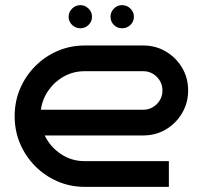

<svg xmlns="http://www.w3.org/2000/svg" viewBox="-20 -727 778 747"><path d="M712 -375Q712 -327 688.5 -287Q665 -247 625.5 -223.5Q586 -200 537 -200H154Q175 -156 216.5 -128Q258 -100 310 -100H637V0H310Q253 0 203.5 -21.5Q154 -43 116.5 -81Q79 -119 58 -168.5Q37 -218 37 -275Q37 -332 58 -381.5Q79 -431 116.5 -469Q154 -507 203.5 -528.5Q253 -550 310 -550H537Q586 -550 625.5 -526.5Q665 -503 688.5 -463.5Q712 -424 712 -375ZM537 -300Q568 -300 590 -322Q612 -344 612 -375Q612 -406 590 -428Q568 -450 537 -450H310Q266 -450 229.5 -430Q193 -410 169 -376Q145 -342 139 -300ZM338 -662Q338 -643 324.5 -630Q311 -617 293 -617Q274 -617 260.5 -630Q247 -643 247 -662Q247 -680 260.5 -693.5Q274 -707 293 -707Q311 -707 324.5 -693.5Q338 -680 338 -662ZM501 -662Q501 -643 487.5 -630Q474 -617 455 -617Q436 -617 423 -630Q410 -643 410 -662Q410 -680 423 -693.5Q436 -707 455 -707Q474 -707 487.5 -693.5Q501 -680 501 -662Z"/></svg>

Font: Bruno Ace
Style: Regular
Weight: 400
Version: Version 1.100; ttfautohint (v1.8.4.7-5d5b);gftools[0.9.27]